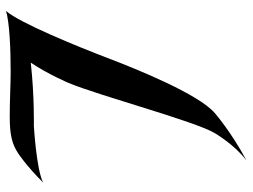

<svg xmlns="http://www.w3.org/2000/svg" viewBox="-118 -460 818 621"><g transform="rotate(-90 290.5 -149.0)"><path d="M566 -538C530 -527 447 -523 370 -523C326 -523 282 -526 224 -526C167 -526 136 -519 106 -499C106 -499 68 -475 11 -418C54 -440 195 -448 195 -448C195 -448 291 -446 399 -458C361 -402 333 -335 333 -335C293 -240 209 74 171 137C171 137 134 201 82 240C177 189 236 137 236 137C296 86 377 -112 414 -210C452 -309 527 -493 566 -538Z"/></g></svg>

Font: Eagle Lake
Style: Regular
Weight: 400
Designer: Astigmatic (AOETI)
Foundry: Astigmatic (AOETI)
Version: Version 1.000